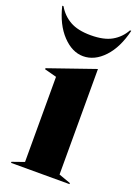

<svg xmlns="http://www.w3.org/2000/svg" viewBox="-153 -792 608 852"><g transform="rotate(20 151.0 -366.5)"><path d="M13 -5 70 -25V-427L13 -442V-447L232 -523H233V-25L289 -5V0H13ZM-12 -733H-6Q16 -695 53 -674Q90 -653 151 -653Q213 -653 250 -674Q287 -695 308 -733H314Q294 -649 249.5 -601.5Q205 -554 151 -554Q99 -554 53.5 -602Q8 -650 -12 -733Z"/></g></svg>

Font: Nyght Serif Bold
Style: Regular
Weight: 700
Designer: Maksym Kobuzan
Version: Version 0.410